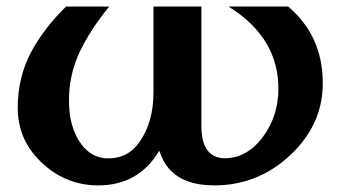

<svg xmlns="http://www.w3.org/2000/svg" viewBox="-20 -557 1041 587"><path d="M280.3 9.8Q186.5 9.8 115.2 -52.7Q34.2 -123.5 34.2 -227.1Q34.2 -321.8 76.2 -399.9Q115.7 -472.2 182.1 -537.1H314Q251 -460 219.2 -388.2Q190.9 -323.7 190.9 -249.5Q190.9 -167 228.5 -116.2Q260.7 -72.8 311.5 -72.8Q371.6 -72.8 406.7 -123Q449.2 -184.1 449.2 -274.4V-537.1H595.7V-172.4Q595.7 -122.6 613.8 -98.1Q632.3 -73.2 667 -73.2Q734.4 -73.2 783.2 -137.7Q831.1 -201.7 831.1 -286.1Q831.1 -361.3 795.9 -421.9Q757.3 -488.8 678.2 -537.1H860.8Q912.1 -494.1 939.5 -435.5Q966.8 -377 966.8 -302.2Q966.8 -175.8 867.7 -83Q768.6 9.8 635.3 9.8Q540 9.8 495.6 -42.5Q478 -63.5 466.8 -96.2Q403.8 9.8 280.3 9.8Z"/></svg>

Font: Berenika
Style: Bold
Weight: 700
Designer: Wojciech Kalinowski "wmk69" (wmk69@o2.pl)
Foundry: Wojciech Kalinowski "wmk69" (wmk69@o2.pl)
Version: Version 3.1.0; 2021-05-14